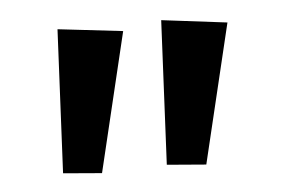

<svg xmlns="http://www.w3.org/2000/svg" viewBox="-33 -778 526 356"><g transform="rotate(-5 230.5 -600.0)"><path d="M85 -737 206 -723 144 -464 72 -470ZM278 -737 400 -722 338 -463 265 -469Z"/></g></svg>

Font: BioRhyme SemiBold
Style: Regular
Weight: 600
Designer: Aoife Mooney
Foundry: Aoife Mooney Type
Version: Version 1.600;gftools[0.9.33]